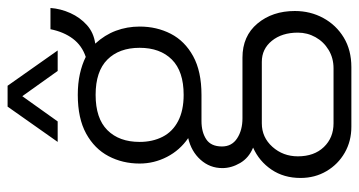

<svg xmlns="http://www.w3.org/2000/svg" viewBox="-240 -523 946 506"><g transform="rotate(-90 233.0 -270.0)"><path d="M152 183Q114 183 83.5 165.5Q53 148 35 117.5Q17 87 17 49Q17 5 39 -27.5Q61 -60 97 -76Q70 -87 56.5 -110Q43 -133 43 -157Q43 -190 65 -214.5Q87 -239 122 -247Q90 -269 72.5 -303Q55 -337 55 -375Q55 -420 74.5 -457Q94 -494 134 -516Q174 -538 236 -538Q266 -538 291 -532.5Q316 -527 336 -517Q366 -527 384 -551Q402 -575 409 -610H465Q463 -583 451.5 -557.5Q440 -532 420 -514Q400 -496 371 -492Q394 -467 405 -437.5Q416 -408 416 -375Q416 -330 397 -293Q378 -256 338 -234Q298 -212 236 -212H167Q138 -212 119 -199.5Q100 -187 100 -158Q100 -132 121.5 -118Q143 -104 174 -104H334Q391 -104 424 -64.5Q457 -25 457 34Q457 75 438.5 109Q420 143 387 163Q354 183 309 183ZM161 136H306Q333 136 354.5 123Q376 110 388 88.5Q400 67 400 42Q400 0 378.5 -26.5Q357 -53 323 -53H161Q124 -53 99 -25Q74 3 74 42Q74 85 98.5 110.5Q123 136 161 136ZM236 -259Q298 -259 329 -290Q360 -321 360 -375Q360 -429 329 -460Q298 -491 236 -491Q174 -491 143 -460Q112 -429 112 -375Q112 -341 125.5 -314.5Q139 -288 167 -273.5Q195 -259 236 -259ZM112 -591 205 -723H260L353 -591H299L217 -706H248L166 -591Z"/></g></svg>

Font: Archivo SemiCondensed ExtraLight
Style: Regular
Weight: 250
Width: 4
Designer: Hector Gatti
Foundry: Omnibus-Type
Version: Version 2.001